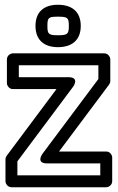

<svg xmlns="http://www.w3.org/2000/svg" viewBox="-20 -761 494 806"><path d="M53 -25V-83.7L287 -397C287 -397 316.3 -437 267 -437H59V-487H393V-429.3L158 -115C158 -115 128.7 -75 178 -75H401V-25ZM3 0C3 10.7 12.9 25 28 25H426C436.7 25 451 15.1 451 0V-100C451 -110.7 441.1 -125 426 -125H227.9L438 -406C440.8 -409.8 443 -415.6 443 -421V-512C443 -522.7 433.1 -537 418 -537H34C23.3 -537 9 -527.1 9 -512V-412C9 -401.3 18.9 -387 34 -387H217.1L8 -107C5.2 -103.2 3 -97.4 3 -92ZM223 -691C264.3 -691 269 -686.7 269 -652C269 -617.7 263.2 -613 223 -613C183.3 -613 179 -618.5 179 -652C179 -686.8 183.1 -691 223 -691ZM223 -741C165.4 -741 129 -712 129 -652C129 -593.8 164.4 -563 223 -563C278.8 -563 319 -589.8 319 -652C319 -713.8 280.1 -741 223 -741Z"/></svg>

Font: Fog Sans
Style: Outline
Weight: 700
Foundry: Intel Corporation
Version: Version 1.00